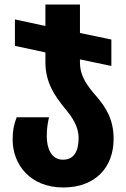

<svg xmlns="http://www.w3.org/2000/svg" viewBox="-20 -580 558 850"><path d="M334 -304V-317L473 -288V-405L334 -434V-560H181V-465L46 -494V-377L181 -348V-305C181 -214 223 -155 265 -103C300 -61 328 -21 328 31C328 87 309 127 259 127C206 127 187 75 187 23C187 -10 191 -34 197 -61H54C41 -28 36 -2 36 38C36 150 115 250 260 250C403 250 483 160 483 35C483 -51 449 -104 409 -151C367 -199 334 -242 334 -304Z"/></svg>

Font: Noto Sans Georgian Condensed ExtraBold
Style: Regular
Weight: 800
Width: 3
Designer: Monotype Design Team, Akaki Razmadze
Foundry: Google LLC
Version: Version 2.005